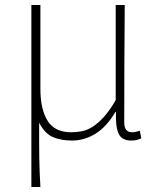

<svg xmlns="http://www.w3.org/2000/svg" viewBox="-20 -547 632 765"><path d="M141 -527H105V198H141Q139 164 138 137.5Q137 111 136.5 83Q136 55 136 22V-58Q159 -14 191.5 -0.5Q224 13 267 13Q316 13 360 -14Q404 -41 440 -101H442Q440 -40 453 -13.5Q466 13 503 13Q516 13 525.5 10.5Q535 8 543 4L537 -26Q526 -23 520 -21.5Q514 -20 506 -20Q475 -20 475 -59Q475 -179 475.5 -292.5Q476 -406 477 -527H441V-148Q416 -105 393 -80Q370 -55 348.5 -41.5Q327 -28 305.5 -24Q284 -20 263 -20Q198 -20 169.5 -66Q141 -112 141 -192Z"/></svg>

Font: Spoqa Han Sans Neo Thin
Style: Regular
Weight: 100
Designer: [Spoqa Han Sans Neo] Dong-huui Kim  Younghwa Kang  Yujin Lee  [Noto Sans] Ryoko NISHIZUKA  (kana & ideographs); Paul D. 
Foundry: Spoqa (http://www.spoqa-han-sans.com)
Version: Version 1.100;hotconv 1.0.109;makeotfexe 2.5.65596